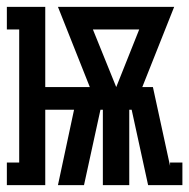

<svg xmlns="http://www.w3.org/2000/svg" viewBox="-26 -540 552 560"><path d="M-6 0V-66H30V-454H-6V-520H106V-286H236L143 -520H482L389 -286H420L470 -56V-66H506V0H406L358 -220H351V0H274V-220H267L219 0H143L190 -220H106V0ZM313 -286 380 -454H245Z"/></svg>

Font: Iosevka Gothic
Style: Bold
Weight: 700
Monospace: yes
Designer: Belleve Invis
Foundry: Belleve Invis
Version: Version 15.5.1; ttfautohint (v1.8.4)